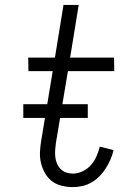

<svg xmlns="http://www.w3.org/2000/svg" viewBox="-20 -755 540 783"><path d="M277 8Q254 8 231.5 2.5Q209 -3 192 -16Q175 -29 164 -48Q153 -67 147.5 -89Q142 -111 143 -134.5Q144 -158 148 -181L195 -465H96L95 -520H204L239 -735H301L266 -520H445L446 -465H257L208 -172Q206 -158 205 -143.5Q204 -129 205.5 -115Q207 -101 212.5 -88Q218 -75 227.5 -65.5Q237 -56 250 -51.5Q263 -47 277 -47Q297 -47 317 -56.5Q337 -66 351 -82Q365 -98 373.5 -117.5Q382 -137 387 -157L443 -143Q439 -124 431 -105.5Q423 -87 412 -69.5Q401 -52 386.5 -37Q372 -22 354 -11.5Q336 -1 316.5 3.5Q297 8 277 8ZM75 -274V-330H338V-274Z"/></svg>

Font: Iosevka Curly Slab Light
Style: Italic
Weight: 300
Italic angle: -9°
Monospace: yes
Designer: Belleve Invis
Foundry: Belleve Invis
Version: Version 22.1.2; ttfautohint (v1.8.4)